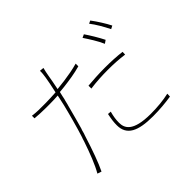

<svg xmlns="http://www.w3.org/2000/svg" viewBox="-161 -1024 1323 1323"><g transform="rotate(-45 500.0 -362.5)"><path d="M923 -626C903 -666 868 -721 840 -758L819 -748C848 -711 877 -660 900 -614L923 -626ZM309 -417C312 -428 315 -439 318 -451L321 -461C323 -470 326 -480 328 -490L331 -500C332 -505 333 -509 334 -514L336 -524C339 -535 342 -547 344 -558C346 -558 347 -558 349 -558L359 -559C362 -559 366 -560 369 -560L379 -561L389 -562C446 -569 503 -577 559 -593V-619C514 -606 466 -598 417 -591L407 -590C387 -587 367 -585 347 -583C356 -623 362 -662 368 -695C371 -711 376 -739 381 -755L350 -758C351 -740 348 -717 345 -698C342 -675 332 -628 321 -577C285 -574 251 -574 222 -573H204C203 -573 202 -573 200 -573C168 -573 135 -572 92 -578V-553C130 -550 159 -548 198 -548C207 -548 216 -548 225 -548H235C260 -548 288 -549 316 -551C315 -548 315 -544 314 -541L312 -531C303 -491 295 -451 286 -421C276 -381 263 -336 250 -290L247 -280C244 -271 242 -263 239 -254L236 -244C234 -239 232 -233 231 -228L227 -218L224 -208L221 -198C192 -113 161 -32 129 23L159 33C187 -24 220 -116 250 -212L255 -227L259 -238C261 -246 264 -255 266 -264L270 -274C284 -324 298 -374 309 -417ZM821 -589C799 -633 766 -687 742 -722L718 -711C742 -675 779 -618 798 -573L821 -589ZM685 -432C742 -432 792 -429 844 -422L845 -448C795 -454 741 -457 681 -457C618 -457 563 -453 514 -449V-421C574 -429 629 -432 685 -432ZM858 1 859 -26C807 -14 745 -8 681 -8C504 -8 482 -70 482 -120C482 -150 486 -177 496 -214L471 -216C462 -171 459 -148 459 -118C459 -21 534 15 680 15C746 15 806 9 858 1Z"/></g></svg>

Font: Glow Sans SC Normal Thin
Style: Regular
Weight: 100
Designer: Ryoko NISHIZUKA (kana, bopomofo & ideographs); Paul D. Hunt (Latin, Greek & Cyrillic); Sandoll Communications, Soo-young
Version: Version 0.93